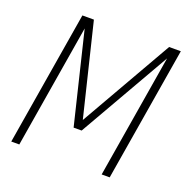

<svg xmlns="http://www.w3.org/2000/svg" viewBox="-130 -862 979 988"><g transform="rotate(20 360.0 -367.5)"><path d="M34 0H78L190 -676L311 -177H355L641 -676L529 0H573L695 -735H631L342 -230L219 -735H156Z"/></g></svg>

Font: Iosevka Sparkle Extralight
Style: Italic
Weight: 200
Italic angle: -9°
Designer: Belleve Invis
Foundry: Belleve Invis
Version: Version 4.5.0; ttfautohint (v1.8.3)